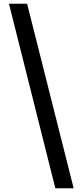

<svg xmlns="http://www.w3.org/2000/svg" viewBox="-20 -826 427 1027"><path d="M276 181 28 -806H125L374 181Z"/></svg>

Font: Noto Sans TC Thin
Style: Bold
Weight: 700
Version: Version 2.004-H2;hotconv 1.0.118;makeotfexe 2.5.65603